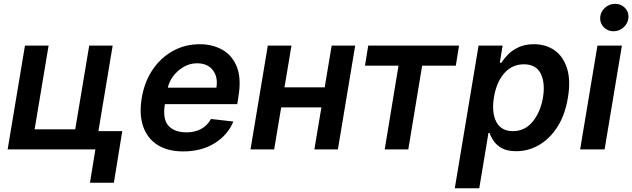

<svg xmlns="http://www.w3.org/2000/svg" viewBox="-20 -785 3323 1009"><path d="M572.1 -545.5 481.2 0H20.2L111.2 -545.5H235.4L161.9 -105.5H375.4L448.9 -545.5ZM622.5 -95.9 578.5 175.4H452.8L496.8 -95.9Z M942.8 10.7Q860.8 10.7 807.2 -23.8Q753.6 -58.2 732.1 -121.3Q710.6 -184.3 724.8 -269.5Q738.6 -353.7 781.2 -417.4Q823.9 -481.2 888 -516.9Q952.1 -552.6 1029.8 -552.6Q1096.9 -552.6 1148.8 -523.4Q1200.6 -494.3 1224.8 -433.4Q1248.9 -372.5 1233 -277L1226.9 -237.6H846.6L846.2 -235.8Q834.2 -159.1 865.2 -124.3Q896.3 -89.5 961.3 -89.5Q1003.6 -89.5 1036.6 -107.2Q1069.6 -125 1088.8 -159.8L1206.3 -146.3Q1177.2 -75.3 1107.8 -32.3Q1038.4 10.7 942.8 10.7ZM861.9 -324.2H1117.2Q1126.4 -380 1098.7 -416.2Q1071 -452.4 1015.3 -452.4Q978.3 -452.4 946 -433.9Q913.7 -415.5 891.3 -386.2Q869 -356.9 861.9 -324.2Z M1511.7 -545.5 1475.1 -326H1686.4L1723 -545.5H1846.6L1755.7 0H1632.1L1669 -220.5H1457.7L1420.8 0H1296.5L1387.4 -545.5Z M1898.1 -440 1915.1 -545.5H2392.4L2375.4 -440H2198.5L2125.7 0H2001.8L2074.2 -440Z M2370 204.5 2495 -545.5H2621.4L2606.5 -455.3H2614.3Q2627.1 -475.1 2649 -497.7Q2670.8 -520.2 2704.5 -536.4Q2738.3 -552.6 2786.2 -552.6Q2849.4 -552.6 2894.9 -520.2Q2940.3 -487.9 2960 -425.4Q2979.8 -362.9 2964.5 -272Q2949.9 -182.2 2910 -119.3Q2870 -56.5 2813.6 -23.4Q2757.1 9.6 2692.8 9.6Q2646 9.6 2617.7 -6Q2589.5 -21.7 2574.6 -43.9Q2559.7 -66.1 2552.9 -85.9H2546.9L2498.6 204.5ZM2575.6 -272.7Q2562.9 -193.5 2588.2 -144.7Q2613.6 -95.9 2675.1 -95.9Q2738.6 -95.9 2779.5 -146Q2820.3 -196 2833.5 -272.7Q2845.9 -349.1 2821.6 -398.1Q2797.2 -447.1 2733 -447.1Q2670.8 -447.1 2629.6 -399.7Q2588.4 -352.3 2575.6 -272.7Z M3028.8 0 3119.7 -545.5H3248.2L3157.3 0ZM3203.8 -620.7Q3173.3 -620.7 3152.9 -641.9Q3132.5 -663 3133.9 -692.8Q3135.7 -722.7 3158.7 -743.8Q3181.8 -764.9 3212.4 -764.9Q3243.3 -764.9 3264 -743.8Q3284.8 -722.7 3282.7 -692.8Q3280.5 -663 3257.6 -641.9Q3234.7 -620.7 3203.8 -620.7Z"/></svg>

Font: Inter UI Semi Bold
Style: Italic
Weight: 600
Italic angle: -9.39999°
Designer: Rasmus Andersson
Foundry: rsms
Version: 3.2;8d6f07862